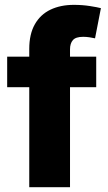

<svg xmlns="http://www.w3.org/2000/svg" viewBox="-20 -778 448 798"><path d="M379.9 -542.5V-415.5H9.8V-542.5ZM101.6 0V-574.7Q101.6 -636.2 124.8 -677Q147.9 -717.8 189.7 -737.8Q231.4 -757.8 287.1 -757.8Q322.3 -757.8 353.5 -752.9Q384.8 -748 399.4 -744.1L375 -618.7Q365.2 -621.1 351.8 -623Q338.4 -625 325.7 -625Q294.9 -625 283 -611.3Q271 -597.7 271 -572.8V0Z"/></svg>

Font: Inter 16pt ExtraBold
Style: Regular
Weight: 800
Version: Version 4.001;git-66647c0bb